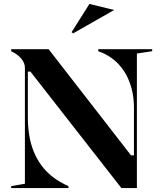

<svg xmlns="http://www.w3.org/2000/svg" viewBox="-20 -959 820 979"><path d="M37 0V-10L107 -22V-614Q107 -638 88 -660.5Q69 -683 37 -698V-708H228L648 -167H663V-410Q663 -449 656 -485.5Q649 -522 634.5 -555Q620 -588 598.5 -615.5Q577 -643 547.5 -664Q518 -685 481 -698V-708H756V-698L678 -686V0H599L135 -594H122V-363Q122 -314 129 -270Q136 -226 151.5 -187.5Q167 -149 191 -116Q215 -83 249.5 -56.5Q284 -30 329 -10V0ZM353 -789 345 -795 436 -939 562 -908Z"/></svg>

Font: Kalnia Medium
Style: Regular
Weight: 500
Designer: Frida Medrano
Foundry: Frida Medrano
Version: Version 1.105